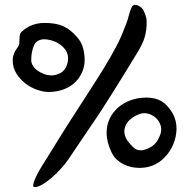

<svg xmlns="http://www.w3.org/2000/svg" viewBox="-20 -736 779 787"><path d="M70 -607Q108 -642 163 -642Q209 -642 238.5 -629Q268 -616 295 -585Q314 -564 320.5 -539Q327 -514 327 -491Q327 -462 315.5 -437.5Q304 -413 284.5 -395.5Q265 -378 237.5 -368.5Q210 -359 179 -359Q158 -359 132 -368Q106 -377 84 -394Q62 -411 47 -435Q32 -459 32 -490Q32 -515 51 -540Q58 -549 59 -558Q60 -567 60 -576Q60 -585 61.5 -593Q63 -601 70 -607ZM217 -432Q237 -438 248 -456.5Q259 -475 259 -496Q259 -517 248 -532Q237 -547 222 -556.5Q207 -566 190.5 -570.5Q174 -575 163 -575Q130 -575 119 -549Q108 -523 108 -490Q108 -478 115 -466.5Q122 -455 134 -446.5Q146 -438 161 -432.5Q176 -427 191 -427Q205 -427 217 -432ZM488 -615Q493 -627 498.5 -641.5Q504 -656 509 -676Q513 -691 518.5 -703.5Q524 -716 532 -716Q552 -716 567 -696Q580 -669 581 -652Q582 -635 579 -612Q575 -585 567.5 -567.5Q560 -550 550 -532Q527 -494 487.5 -429.5Q448 -365 390 -275Q359 -230 325.5 -179.5Q292 -129 259 -81Q248 -65 230.5 -45.5Q213 -26 193.5 -9Q174 8 155 19.5Q136 31 123 31Q114 31 116.5 19Q119 7 126.5 -9Q134 -25 143 -40.5Q152 -56 156 -62Q174 -91 187.5 -112.5Q201 -134 216.5 -159.5Q232 -185 254 -219.5Q276 -254 311 -308Q332 -341 358 -381Q384 -421 409 -462Q434 -503 455 -542.5Q476 -582 488 -615ZM688 -271Q704 -241 703.5 -208Q703 -175 690.5 -145Q678 -115 655.5 -91.5Q633 -68 604 -57Q583 -49 558.5 -48Q534 -47 510.5 -53.5Q487 -60 467.5 -74.5Q448 -89 437 -112Q417 -154 417 -192Q417 -224 430 -250.5Q443 -277 465 -296Q487 -315 516.5 -325.5Q546 -336 580 -336Q618 -336 643 -320.5Q668 -305 688 -271ZM632 -173Q648 -203 635 -230.5Q622 -258 591 -269Q572 -275 555 -269.5Q538 -264 522 -253Q498 -237 491.5 -211.5Q485 -186 502 -160Q515 -143 527.5 -131Q540 -119 561 -120Q583 -123 603 -136.5Q623 -150 632 -173Z"/></svg>

Font: Yeon Sung
Style: Regular
Weight: 400
Version: Version 1.001